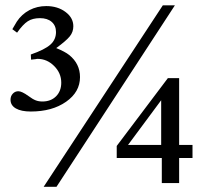

<svg xmlns="http://www.w3.org/2000/svg" viewBox="-20 -696 790 730"><path d="M98.1 -469.2 97.2 -488.8Q150.4 -507.3 171.6 -526.4Q192.9 -545.4 192.9 -574.2Q192.9 -598.6 176.5 -612.8Q160.2 -627 131.8 -627Q104 -627 85.7 -615.2Q67.4 -603.5 44.9 -571.8L26.9 -585Q42 -610.8 43.9 -613.8Q62.5 -642.1 91.8 -657.5Q121.1 -672.9 155.8 -672.9Q199.2 -672.9 229 -650.6Q258.8 -628.4 258.8 -596.2Q258.8 -574.7 245.6 -558.1Q232.4 -541.5 193.8 -513.2Q227.5 -499.5 243.2 -486.8Q284.2 -453.6 284.2 -402.8Q284.2 -346.2 231.2 -309.1Q178.2 -272 97.2 -272Q60.5 -272 40.3 -283.7Q20 -295.4 20 -316.9Q20 -330.6 28.6 -339.8Q37.1 -349.1 49.8 -349.1Q63 -349.1 87.9 -331.1Q104.5 -318.8 115.7 -314.5Q127 -310.1 141.1 -310.1Q173.3 -310.1 193.1 -329.8Q212.9 -349.6 212.9 -381.8Q212.9 -418 185.8 -445.1Q158.7 -472.2 123 -472.2Q119.1 -472.2 116.2 -471.2ZM711.9 -145V-95.2H661.1V0H595.2V-95.2H423.8V-141.1L618.2 -398.9H661.1V-145ZM592.8 -145V-314.9L466.8 -145ZM645 -675.8 194.8 14.2H146L599.1 -675.8Z"/></svg>

Font: Accordance
Style: Regular
Weight: 400
Version: Version 1.1 (build May 11, 2018) Miklal Software Solutions, 